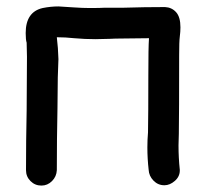

<svg xmlns="http://www.w3.org/2000/svg" viewBox="-20 -568 644 598"><path d="M109 10Q89 10 75 -4Q61 -18 61 -38Q61 -130 63 -223L64 -391L63 -435Q60 -444 60 -465Q60 -531 113 -543Q138 -548 162 -548L209 -545Q237 -543 260 -543Q292 -543 307 -544H366Q430 -546 494 -546Q515 -545 528.5 -530Q542 -515 542 -483Q542 -469 540 -454Q538 -439 538 -396Q538 -211 537 -152L536 -115Q536 -77 540 -39V-37Q540 -18 524.5 -4.5Q509 9 492 9Q472 9 458 -5.5Q444 -20 443 -39Q439 -74 439 -109Q439 -132 441 -156Q442 -213 442 -331Q442 -422 444 -448V-449L358 -448Q339 -448 321 -447L277 -446Q244 -446 211 -449Q184 -452 157 -452Q161 -419 162 -384L160 -327L159 -231Q157 -134 157 -38Q156 -18 142 -4Q128 10 109 10Z"/></svg>

Font: Bad Comic
Style: Regular
Weight: 400
Designer: GGBotNet
Foundry: f0n7
Version: 0.9